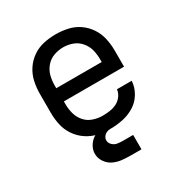

<svg xmlns="http://www.w3.org/2000/svg" viewBox="-167 -662 909 959"><g transform="rotate(-30 288.0 -182.0)"><path d="M290 8Q327 8 363 0.5Q399 -7 430.5 -26.5Q462 -46 481 -78.5Q500 -111 502 -147H417Q415 -127 402 -109.5Q389 -92 370.5 -83Q352 -74 331.5 -71Q311 -68 290 -68Q263 -68 236 -77Q209 -86 190.5 -107Q172 -128 164.5 -155Q157 -182 157 -210V-227H504V-320Q504 -355 496.5 -389.5Q489 -424 469.5 -453.5Q450 -483 421 -503Q392 -523 357.5 -530.5Q323 -538 288 -538Q253 -538 218.5 -530.5Q184 -523 155 -503Q126 -483 106.5 -453.5Q87 -424 79.5 -389.5Q72 -355 72 -320V-210Q72 -175 79.5 -140.5Q87 -106 107 -76.5Q127 -47 156.5 -27Q186 -7 220.5 0.5Q255 8 290 8ZM157 -303V-320Q157 -348 164 -374.5Q171 -401 189.5 -422.5Q208 -444 234.5 -453.5Q261 -463 288 -463Q316 -463 342 -453.5Q368 -444 386.5 -422.5Q405 -401 412 -374.5Q419 -348 419 -320V-303ZM313 174H373V91H313Q297 91 282 88.5Q267 86 255 74.5Q243 63 243 48Q243 37 249.5 27.5Q256 18 266.5 13Q277 8 288 8V-22Q266 -22 243.5 -16.5Q221 -11 202.5 1.5Q184 14 172 34.5Q160 55 160 77Q160 103 175 125Q190 147 213.5 158Q237 169 262.5 171.5Q288 174 313 174Z"/></g></svg>

Font: Iosevka Sparkle
Style: Regular
Weight: 400
Designer: Belleve Invis
Foundry: Belleve Invis
Version: Version 4.5.0; ttfautohint (v1.8.3)